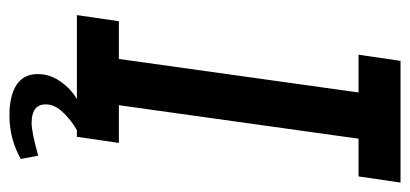

<svg xmlns="http://www.w3.org/2000/svg" viewBox="-251 -475 869 407"><g transform="rotate(90 183.5 -271.5)"><path d="M354 -597H274L203 -89H283L270 0H12L25 -89H105L176 -597H96L109 -686H367ZM225 143Q183 143 160 128Q137 113 137 83Q137 57 153 34.5Q169 12 190 0H256Q238 10 221.5 26Q205 42 202 58Q196 96 241 96Q260 96 310 82L317 119Q274 143 225 143Z"/></g></svg>

Font: Chivo
Style: Italic
Weight: 400
Italic angle: -8.05°
Designer: Hector Gatti
Foundry: Omnibus-Type
Version: Version 1.007